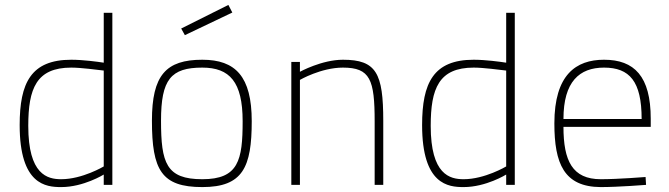

<svg xmlns="http://www.w3.org/2000/svg" viewBox="-20 -752 2722 781"><path d="M437 -700H402V-497C377 -501 317 -509 270 -509C106 -509 60 -415 60 -243C60 0 167 9 229 9C320 9 402 -42 402 -42V0H437ZM229 -23C173 -23 95 -41 95 -240C95 -392 128 -477 270 -477C309 -477 376 -468 402 -465V-75C402 -75 315 -23 229 -23Z M803 -509C655 -509 598 -446 598 -261C598 -60 637 9 803 9C968 9 1004 -72 1004 -259C1004 -441 938 -509 803 -509ZM803 -23C656 -23 635 -89 635 -261C635 -429 675 -477 803 -477C914 -477 967 -419 967 -259C967 -100 950 -23 803 -23ZM717 -636 732 -609 925 -701 909 -732Z M1200 0V-427C1200 -427 1286 -477 1375 -477C1486 -477 1504 -428 1504 -258V0H1539V-260C1539 -454 1511 -509 1375 -509C1289 -509 1200 -460 1200 -460V-500H1165V0Z M2074 -700H2039V-497C2014 -501 1954 -509 1907 -509C1743 -509 1697 -415 1697 -243C1697 0 1804 9 1866 9C1957 9 2039 -42 2039 -42V0H2074ZM1866 -23C1810 -23 1732 -41 1732 -240C1732 -392 1765 -477 1907 -477C1946 -477 2013 -468 2039 -465V-75C2039 -75 1952 -23 1866 -23Z M2424 -23C2308 -23 2272 -98 2272 -236H2627V-269C2627 -442 2560 -509 2437 -509C2323 -509 2235 -448 2235 -250C2235 -87 2274 8 2423 9C2496 9 2608 0 2608 0L2606 -32C2606 -32 2494 -23 2424 -23ZM2272 -268C2272 -420 2337 -477 2437 -477C2541 -477 2590 -421 2590 -268Z"/></svg>

Font: TitilliumText22L
Style: 1 wt
Weight: 100
Designer: Campivisivi
Foundry: Campivisivi
Version: 1.000